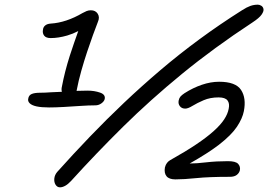

<svg xmlns="http://www.w3.org/2000/svg" viewBox="-20 -757 1148 822"><path d="M237 45Q225 45 218 34Q211 23 212.5 7.5Q214 -8 225 -21Q293 -97 364.5 -171.5Q436 -246 511 -317Q586 -388 666.5 -456.5Q747 -525 834 -589Q921 -653 1016 -713Q1036 -726 1051.5 -731.5Q1067 -737 1084 -737Q1091 -737 1098.5 -732.5Q1106 -728 1108 -718.5Q1110 -709 1100 -694.5Q1090 -680 1061 -661Q895 -552 759 -440.5Q623 -329 507.5 -215Q392 -101 284 18Q271 32 259 38.5Q247 45 237 45ZM731 11Q704 11 693 -2.5Q682 -16 686 -40Q689 -52 695 -59.5Q701 -67 708 -71Q774 -108 819.5 -138.5Q865 -169 894.5 -195.5Q924 -222 939.5 -245.5Q955 -269 959 -291Q964 -314 954 -327Q944 -340 916 -340Q880 -340 852 -328Q824 -316 804.5 -304Q785 -292 773 -292Q758 -292 750 -302.5Q742 -313 745 -327Q747 -337 752.5 -343.5Q758 -350 770 -358Q806 -381 844 -394Q882 -407 918 -407Q989 -407 1012 -372Q1035 -337 1024 -281Q1018 -250 994.5 -214.5Q971 -179 917 -137Q870 -101 792 -57Q821 -57 863 -62Q906 -67 956 -67Q989 -67 999.5 -55.5Q1010 -44 1007 -28Q1004 -16 993.5 -8Q983 0 964 0Q874 0 821 5.5Q768 11 731 11ZM190 -297Q157 -297 136.5 -301.5Q116 -306 107 -315Q98 -324 101 -335Q103 -349 115.5 -354.5Q128 -360 153 -360Q173 -360 199 -362Q221 -363 245 -364Q242 -374 245 -386Q257 -450 279 -519Q297 -574 315 -624Q292 -612 268 -605Q230 -594 197 -594Q177 -594 169 -604.5Q161 -615 164 -630Q165 -641 173.5 -648Q182 -655 197 -656Q230 -658 264.5 -669.5Q299 -681 333 -701Q342 -706 350.5 -709.5Q359 -713 369 -713Q389 -713 398.5 -698Q408 -683 399 -663Q390 -640 378 -607Q366 -574 353 -535Q340 -496 328 -453.5Q316 -411 308 -369Q308 -368 308 -368Q332 -369 355 -369Q384 -369 408.5 -360.5Q433 -352 428 -332Q425 -322 413.5 -314Q402 -306 388 -306Q360 -306 324 -303.5Q288 -301 252.5 -299Q217 -297 190 -297Z"/></svg>

Font: Shantell Sans Light Light
Style: Italic
Weight: 300
Italic angle: -11°
Version: Version 1.008;[ac192a2d6]